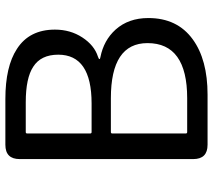

<svg xmlns="http://www.w3.org/2000/svg" viewBox="-58 -716 774 697"><g transform="rotate(-90 328.5 -367.0)"><path d="M152 0Q100 0 100 -52V-682Q100 -734 152 -734H318Q436 -734 500 -692Q570 -647 570 -554Q570 -498 541.5 -454.5Q513 -411 472 -398Q463 -395 463 -392.5Q463 -390 470 -389Q531 -377 570 -334Q612 -287 612 -215Q612 -110 535 -54Q461 0 334 0ZM193 -79Q193 -74 198 -74H321Q521 -74 521 -218Q521 -351 321 -351H198Q193 -351 193 -346ZM193 -426Q193 -421 198 -421H302Q479 -421 479 -542Q479 -605 435 -633Q394 -660 306 -660H198Q193 -660 193 -655Z"/></g></svg>

Font: Resource Han Rounded CN
Style: Regular
Weight: 400
Designer: Cyano Hao (round all glyphs); Ryoko NISHIZUKA  (kana, bopomofo & ideographs); Paul D. Hunt (Latin, Greek & Cyrillic); Sa
Foundry: Cyano Hao
Version: 0.990